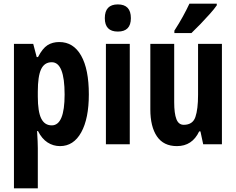

<svg xmlns="http://www.w3.org/2000/svg" viewBox="-20 -786 1285 1046"><path d="M303 -557Q380 -557 422 -483Q464 -409 464 -272Q464 -140 422.5 -65Q381 10 307 10Q270 10 239 -10Q208 -30 187 -72H182Q184 -41 185 -17.5Q186 6 186 21V240H56V-547H161L180 -475H187Q212 -523 239 -540Q266 -557 303 -557ZM262 -447Q222 -447 204 -409Q186 -371 186 -287V-260Q186 -178 204.5 -140.5Q223 -103 262 -103Q332 -103 332 -271Q332 -447 262 -447Z M622 -762Q693 -762 693 -687Q693 -614 622 -614Q551 -614 551 -687Q551 -762 622 -762ZM687 -547V0H557V-547Z M1189 -547V0H1087L1072 -70H1065Q1027 10 944 10Q871 10 835 -43Q799 -96 799 -190V-547H929V-229Q929 -168 941 -137Q953 -106 981 -106Q1030 -106 1044.5 -148.5Q1059 -191 1059 -269V-547ZM1161 -757Q1148 -738 1124 -711Q1100 -684 1073 -656Q1046 -628 1023 -606H930V-619Q956 -659 976 -695.5Q996 -732 1012 -766H1161Z"/></svg>

Font: Noto Sans ExtraCondensed
Style: Bold
Weight: 700
Width: 2
Designer: Monotype Design Team
Foundry: Monotype Imaging Inc.
Version: Version 2.013; ttfautohint (v1.8.4.7-5d5b)